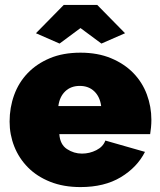

<svg xmlns="http://www.w3.org/2000/svg" viewBox="-20 -750 650 780"><path d="M307 10Q238 10 184 -11.5Q130 -33 93.5 -70Q57 -107 38 -155Q19 -203 19 -256Q19 -313 37.5 -364Q56 -415 92.5 -453Q129 -491 182.5 -513.5Q236 -536 307 -536Q377 -536 431 -513.5Q485 -491 521.5 -453.5Q558 -416 576.5 -366.5Q595 -317 595 -263Q595 -248 593.5 -232.5Q592 -217 590 -205H221Q224 -163 252 -144.5Q280 -126 313 -126Q344 -126 371.5 -140Q399 -154 408 -179L569 -133Q537 -70 470.5 -30Q404 10 307 10ZM391 -319Q386 -357 363 -379Q340 -401 304 -401Q268 -401 245 -379Q222 -357 217 -319ZM126 -615 239 -730H375L488 -615L392 -573L307 -636L222 -573Z"/></svg>

Font: Raleway
Style: Heavy
Weight: 900
Designer: Matt McInerney, Pablo Impallari, Rodrigo Fuenzalida
Foundry: Matt McInerney, Pablo Impallari, Rodrigo Fuenzalida
Version: Version 2.001; ttfautohint (v0.8) -G 200 -r 50